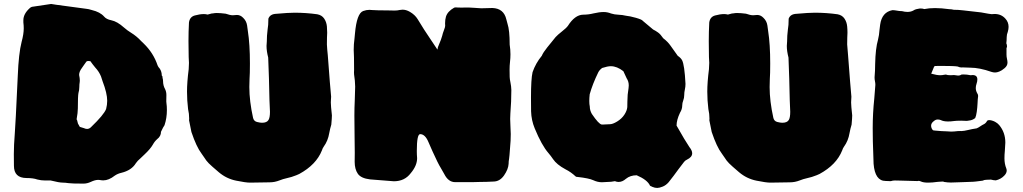

<svg xmlns="http://www.w3.org/2000/svg" viewBox="-20 -884 5087 955"><path d="M395 29.3Q335.9 29.3 320.3 26.9Q304.7 24.4 292.5 24.4Q274.4 24.4 231.9 13.7H204.1Q184.6 13.7 165.5 8.8Q145.5 1.5 111.3 1.5Q49.3 1 49.3 -59.6Q49.3 -88.9 48.8 -117.7Q48.8 -161.1 53.7 -222.2Q56.6 -251.5 68.4 -507.3Q72.8 -618.2 87.4 -675.3Q98.1 -714.4 98.1 -743.2Q98.1 -757.8 96.2 -772.5V-783.2Q96.2 -814 126 -841.8Q133.3 -849.1 139.2 -850.1Q211.4 -861.3 234.4 -864.3L259.3 -860.4Q399.9 -840.8 409.9 -840.1Q419.9 -839.4 437 -834Q478 -824.2 497.6 -801.8Q508.8 -788.1 533.7 -783.2Q563 -777.3 596.7 -747.1Q613.3 -732.4 631.8 -721.2Q659.7 -704.1 682.1 -679.7L694.8 -667.5Q743.2 -620.6 763.7 -559.1Q767.1 -550.3 774.4 -543Q784.7 -527.8 784.7 -508.3Q788.6 -504.4 788.6 -500.5L788.1 -498Q791 -489.3 791 -481Q791 -458.5 801.3 -440.4Q807.6 -427.2 807.6 -411.6L807.1 -379.4Q807.1 -374.5 808.1 -368.7Q810.1 -356.9 810.1 -336.4Q810.1 -296.4 798.3 -261.2Q792 -252.9 780.8 -228.5Q780.8 -206.5 761.7 -191.9Q749 -180.7 740.2 -164.6Q728 -143.1 698.7 -115.7Q683.6 -100.6 677.2 -95.2Q664.6 -85 655.8 -72.3Q634.3 -36.6 583.5 -24.4Q565.9 -20.5 551.3 -10.7Q521 13.2 493.7 13.2Q485.4 13.2 475.6 11.2Q472.2 10.7 468.3 10.7Q453.1 10.7 432.1 20.5Q413.6 29.3 395 29.3ZM413.1 -242.7Q424.3 -242.7 433.1 -252Q496.6 -313 507.8 -341.8Q513.2 -362.8 513.2 -382.8Q513.2 -419.9 490.2 -480L482.4 -503.9Q472.7 -527.8 453.6 -548.3Q439 -565.9 429.7 -579.6Q423.8 -580.6 419.4 -580.6Q412.1 -580.6 409.7 -577.6Q403.3 -569.8 398.4 -561.8Q393.6 -553.7 387.7 -546.4Q373.5 -527.8 373.5 -511.2Q377 -495.1 377 -483.9Q377 -479.5 376.5 -476.1Q374.5 -463.9 374.5 -450Q374.5 -436 370.1 -420.9Q367.2 -405.3 367.2 -344.7Q367.2 -324.2 360.8 -289.1Q362.3 -289.1 362.8 -288.6L367.7 -269.5L377 -252.9L397.5 -246.6Q405.8 -242.7 413.1 -242.7Z M1223.6 24.4Q1202.6 24.4 1154.5 14.6Q1106.4 4.9 1068.4 -27.3Q1030.3 -59.6 1017.8 -72.3Q1005.4 -85 995.6 -101.1Q989.3 -110.8 982.4 -120.1Q957 -153.3 932.1 -227.5Q926.8 -256.8 920.4 -285.6L920.9 -293.9Q920.9 -318.4 915.5 -341.3Q910.2 -384.8 910.2 -428.2Q910.2 -474.6 918.5 -539.6Q919.9 -556.6 919.9 -571.3Q919.9 -585.9 918.5 -600.6Q917.5 -634.3 917.5 -679.7Q917.5 -726.1 919.9 -772Q923.8 -800.3 949 -807.1Q974.1 -814 994.1 -814Q1003.4 -814 1012.7 -811.5L1032.7 -816.9Q1036.1 -816.9 1039.1 -817.4Q1048.8 -819.3 1058.1 -819.3Q1076.2 -819.3 1102.5 -815.9Q1124.5 -808.1 1137.7 -808.1Q1142.6 -808.1 1158.7 -809.6Q1175.8 -809.6 1189.5 -795.4Q1205.6 -779.8 1209 -757.8Q1210.4 -743.7 1212.9 -729Q1223.1 -664.6 1223.1 -567.9Q1223.1 -515.6 1221.2 -491.2Q1220.2 -471.2 1220.2 -451.2Q1220.2 -381.3 1238.8 -297.4Q1242.7 -281.2 1258.3 -277.3Q1273.9 -273.4 1283.2 -273.4Q1307.1 -273.4 1315.4 -287.1Q1322.8 -298.8 1322.8 -328.1L1320.3 -385.7Q1318.4 -495.1 1314 -597.7Q1305.7 -629.9 1305.7 -655.8Q1305.7 -667 1307.1 -676.8Q1307.1 -706.5 1311 -736.8Q1314.9 -757.8 1314.9 -791Q1323.2 -814.5 1355 -815.4Q1414.6 -820.8 1445.3 -820.8Q1502.4 -820.8 1558.1 -813Q1581.1 -808.6 1592.5 -791.5Q1604 -774.4 1606 -752.4Q1607.4 -736.8 1607.4 -721.2Q1607.4 -709 1606.4 -697.3L1606 -663.1Q1607.4 -636.2 1610.4 -609.4L1620.6 -476.1Q1624 -439.9 1627 -403.3Q1627 -394.5 1626 -385.7Q1625.5 -380.4 1625.5 -374.5Q1625.5 -358.4 1630.9 -310.1Q1630.9 -297.4 1627.9 -264.2Q1621.6 -243.7 1617.7 -222.2Q1611.3 -183.6 1590.3 -154.8Q1584.5 -147 1581.1 -135.7Q1552.7 -64.5 1468.3 -18.6Q1458 -13.2 1430.2 -3.9Q1418 0 1405.8 2.4Q1387.7 6.3 1370.6 13.2Q1346.2 22.9 1320.8 22.9Z M2329.1 22H2244.1Q2210 22 2189.9 -18.1Q2182.1 -33.2 2172.9 -47.9Q2158.7 -70.3 2131.3 -131.3Q2121.6 -154.3 2111.3 -176.8Q2094.7 -216.8 2069.8 -216.8Q2053.2 -216.8 2053.2 -132.8Q2053.2 -115.2 2054.7 -97.2Q2054.7 -60.1 2022.9 -22.5Q1992.7 17.6 1939 17.6Q1879.4 12.2 1820.8 8.3Q1775.4 2.9 1759.8 -19.8Q1744.1 -42.5 1744.1 -79.6L1744.6 -124Q1744.6 -163.6 1743.7 -203.1Q1742.7 -255.9 1742.7 -309.1Q1742.7 -347.2 1744.6 -385.7Q1746.1 -419.4 1746.6 -453.1Q1746.1 -482.9 1741.2 -513.2L1740.7 -523.9L1741.2 -537.1L1740.7 -599.1Q1739.3 -617.7 1739.3 -635.7Q1739.3 -664.1 1743.2 -691.9L1745.6 -717.3Q1754.4 -816.9 1786.1 -829.1Q1802.2 -835 1817.4 -835Q1824.2 -835 1831.5 -834Q1843.8 -832.5 1922.4 -832L1942.4 -831.5Q1956.5 -831.5 1969.2 -834.5Q1975.6 -835.9 1982.4 -835.9Q2000 -835.9 2018.6 -825.2Q2043.9 -810.5 2057.1 -789.1Q2088.4 -736.8 2124.5 -684.1Q2140.1 -661.1 2155.8 -637.2L2158.2 -649.4Q2176.8 -693.4 2179.4 -705.8Q2182.1 -718.3 2188.2 -733.9Q2194.3 -749.5 2194.3 -755.4L2193.8 -768.1Q2193.8 -786.1 2198.2 -801.3Q2206.5 -827.6 2238.8 -845.7Q2242.2 -847.2 2248 -847.2Q2251 -847.2 2255.4 -846.7Q2259.8 -846.2 2273.4 -846.2L2309.6 -846.7Q2329.1 -845.2 2337.4 -845.2Q2345.7 -845.2 2355 -844Q2364.3 -842.8 2374 -842.8Q2402.3 -842.8 2429.2 -844.2Q2485.8 -842.3 2498.5 -787.6Q2501 -776.9 2504.4 -765.6Q2515.1 -733.4 2515.1 -662.1Q2519 -637.2 2519 -613.8Q2519 -595.7 2516.8 -576.7Q2514.6 -557.6 2514.6 -537.6L2515.1 -501.5Q2515.1 -492.2 2519 -473.6Q2522.9 -455.1 2523.4 -436.5Q2523.4 -378.4 2518.6 -320.3Q2517.6 -306.6 2517.6 -292.5Q2517.6 -272.9 2519 -254.2Q2520.5 -235.4 2520.5 -217.3Q2520.5 -184.1 2517.1 -150.4Q2515.1 -131.3 2514.2 -112.3Q2513.7 -103 2512.2 -94.2Q2509.8 -82 2509.8 -69.3Q2508.3 -42 2487.1 -11.5Q2465.8 19 2434.1 19Q2400.4 21 2366.7 21Q2348.1 21 2329.1 22Z M3249 50.8Q3236.8 50.8 3224.6 45.4Q3222.7 43.9 3220.5 43.2Q3218.3 42.5 3216.1 41.5Q3213.9 40.5 3212.9 39.1Q3200.2 10.7 3147 -12.2Q3114.7 -12.2 3093.3 5.4Q3075.7 21 3056.6 21Q3047.9 21 3038.6 17.1Q3020.5 21 3002 21Q2995.6 21 2988.5 21.7Q2981.4 22.5 2974.1 22.5Q2952.6 22.5 2931.2 12.5Q2909.7 2.4 2852.5 -3.9Q2845.2 -3.9 2843.3 -6.3Q2820.8 -27.8 2792.5 -42Q2749 -65.4 2731 -92.3Q2720.2 -108.4 2708 -122.6Q2674.3 -161.1 2639.6 -245.6Q2623 -285.6 2621.6 -330.1L2621.1 -398.4Q2621.1 -491.2 2628.9 -524.9Q2644.5 -569.8 2674.8 -606.4Q2681.6 -623 2702.1 -648.4L2743.7 -699.7Q2753.9 -710.9 2775.4 -727.8Q2796.9 -744.6 2804.7 -755.4Q2839.4 -810.1 2880.4 -811Q2906.7 -811 2932.1 -817.4Q2960.9 -824.2 2982.9 -824.2Q3001 -824.2 3019.5 -816.9Q3036.1 -811.5 3055.9 -810.8Q3075.7 -810.1 3093.8 -805.7Q3096.7 -804.7 3100.1 -804.7Q3108.4 -804.7 3143.1 -795.4Q3173.8 -786.6 3177.2 -780.3L3228.5 -737.3Q3241.2 -731 3253.4 -722.2Q3265.6 -713.4 3278.8 -693.8Q3301.3 -676.8 3315.4 -656.5Q3329.6 -636.2 3351.1 -606.4Q3366.2 -596.2 3372.6 -584.5Q3384.8 -561 3389.6 -466.8Q3389.6 -452.6 3386.5 -438.7Q3383.3 -424.8 3383.3 -410.9Q3383.3 -397 3378.4 -384.3Q3373.5 -371.6 3373.5 -360.8Q3373.5 -340.8 3362.3 -323.2Q3345.2 -287.1 3345.2 -259.3Q3388.2 -183.1 3409.2 -152.3Q3422.9 -135.3 3422.9 -121.6Q3422.9 -102.5 3397.5 -90.3Q3388.7 -86.4 3382.8 -79.1L3354.5 -42Q3331.1 -9.3 3305.7 22.5Q3292.5 37.6 3276.1 44.2Q3259.8 50.8 3249 50.8ZM2980.5 -264.6Q2991.2 -264.6 3001.5 -265.6L3013.2 -266.1Q3027.8 -266.1 3050.3 -280Q3072.8 -293.9 3085.7 -313.7Q3098.6 -333.5 3100.1 -351.1L3100.6 -379.4Q3100.6 -413.1 3106.4 -445.8Q3107.4 -452.6 3107.4 -459Q3107.4 -479 3097.2 -494.1L3080.6 -529.8Q3048.8 -554.7 3018.1 -554.7Q3002.4 -554.7 2975.1 -545.9Q2962.4 -536.6 2956.1 -524.9Q2927.2 -465.8 2913.1 -415Q2911.1 -396.5 2911.1 -381.8Q2911.1 -365.7 2913.6 -354Q2913.6 -335.4 2923.8 -317.4Q2958.5 -266.1 2973.1 -264.6Z M3811.5 24.4Q3790.5 24.4 3742.4 14.6Q3694.3 4.9 3656.2 -27.3Q3618.2 -59.6 3605.7 -72.3Q3593.3 -85 3583.5 -101.1Q3577.1 -110.8 3570.3 -120.1Q3544.9 -153.3 3520 -227.5Q3514.6 -256.8 3508.3 -285.6L3508.8 -293.9Q3508.8 -318.4 3503.4 -341.3Q3498 -384.8 3498 -428.2Q3498 -474.6 3506.3 -539.6Q3507.8 -556.6 3507.8 -571.3Q3507.8 -585.9 3506.3 -600.6Q3505.4 -634.3 3505.4 -679.7Q3505.4 -726.1 3507.8 -772Q3511.7 -800.3 3536.9 -807.1Q3562 -814 3582 -814Q3591.3 -814 3600.6 -811.5L3620.6 -816.9Q3624 -816.9 3627 -817.4Q3636.7 -819.3 3646 -819.3Q3664.1 -819.3 3690.4 -815.9Q3712.4 -808.1 3725.6 -808.1Q3730.5 -808.1 3746.6 -809.6Q3763.7 -809.6 3777.3 -795.4Q3793.5 -779.8 3796.9 -757.8Q3798.3 -743.7 3800.8 -729Q3811 -664.6 3811 -567.9Q3811 -515.6 3809.1 -491.2Q3808.1 -471.2 3808.1 -451.2Q3808.1 -381.3 3826.7 -297.4Q3830.6 -281.2 3846.2 -277.3Q3861.8 -273.4 3871.1 -273.4Q3895 -273.4 3903.3 -287.1Q3910.6 -298.8 3910.6 -328.1L3908.2 -385.7Q3906.2 -495.1 3901.9 -597.7Q3893.6 -629.9 3893.6 -655.8Q3893.6 -667 3895 -676.8Q3895 -706.5 3898.9 -736.8Q3902.8 -757.8 3902.8 -791Q3911.1 -814.5 3942.9 -815.4Q4002.4 -820.8 4033.2 -820.8Q4090.3 -820.8 4146 -813Q4168.9 -808.6 4180.4 -791.5Q4191.9 -774.4 4193.8 -752.4Q4195.3 -736.8 4195.3 -721.2Q4195.3 -709 4194.3 -697.3L4193.8 -663.1Q4195.3 -636.2 4198.2 -609.4L4208.5 -476.1Q4211.9 -439.9 4214.8 -403.3Q4214.8 -394.5 4213.9 -385.7Q4213.4 -380.4 4213.4 -374.5Q4213.4 -358.4 4218.8 -310.1Q4218.8 -297.4 4215.8 -264.2Q4209.5 -243.7 4205.6 -222.2Q4199.2 -183.6 4178.2 -154.8Q4172.4 -147 4168.9 -135.7Q4140.6 -64.5 4056.2 -18.6Q4045.9 -13.2 4018.1 -3.9Q4005.9 0 3993.7 2.4Q3975.6 6.3 3958.5 13.2Q3934.1 22.9 3908.7 22.9Z M4644.5 20.5Q4616.7 24.4 4596.7 24.4Q4572.8 24.4 4560.5 18.6Q4554.7 15.6 4549.3 15.6Q4545.9 15.6 4543 16.6L4456.1 14.2Q4443.4 13.7 4430.7 13.7Q4420.4 13.7 4410.6 17.1Q4396.5 16.1 4384.8 16.1Q4332 16.1 4325.2 -69.3L4323.7 -115.2Q4320.8 -180.7 4320.8 -246.6Q4320.8 -319.8 4328.6 -393.6L4334 -461.9Q4334 -471.2 4332 -480.2Q4330.1 -489.3 4330.1 -497.1V-500.5Q4333 -532.7 4333 -565.4Q4334.5 -642.6 4347.2 -686.5Q4353 -710 4354.5 -734.4L4357.9 -761.7Q4366.7 -823.7 4418.9 -833.5Q4428.2 -833.5 4439 -831.5Q4453.1 -828.6 4466.3 -828.6Q4481 -824.7 4493.7 -824.7Q4511.2 -824.7 4524.4 -832.5Q4529.3 -836.4 4540 -838.9L4545.4 -839.8Q4552.2 -841.8 4559.6 -841.8Q4568.4 -841.8 4577.6 -838.9Q4600.6 -843.8 4630.9 -843.8Q4662.1 -843.8 4701.2 -838.4Q4711.9 -838.4 4724.1 -835.4Q4747.1 -835.4 4770.5 -832.5Q4796.4 -830.1 4859.9 -822.3Q4906.7 -813.5 4912.6 -813.5L4926.8 -814.5Q4960.4 -814.5 4981 -791Q4996.6 -773.9 4996.6 -750.5Q4996.6 -738.8 4992.7 -725.6Q4987.3 -712.4 4987.3 -699.2Q4987.3 -683.6 4985.4 -668.5Q4988.8 -662.1 4988.8 -652.8Q4988.8 -647.9 4986.3 -645.5V-612.3Q4986.3 -601.6 4988.8 -591.1Q4991.2 -580.6 4991.2 -572.3Q4991.2 -557.1 4976.8 -544.9Q4962.4 -532.7 4950.4 -528.1Q4938.5 -523.4 4929.7 -523.4Q4920.9 -523.4 4911.6 -526.4Q4851.6 -547.4 4806.2 -547.4Q4787.1 -547.4 4767.6 -548.8L4763.2 -548.3Q4753.4 -548.3 4743.2 -553.2Q4726.1 -556.2 4658.2 -556.2L4630.4 -555.7Q4627.9 -555.2 4625.7 -551.3Q4623.5 -547.4 4618.9 -534.7Q4614.3 -522 4611.8 -517.6Q4640.1 -509.8 4655.8 -509.8Q4666.5 -509.8 4677.2 -512.2Q4680.7 -513.2 4684.6 -513.2Q4692.4 -509.8 4708 -509.8Q4715.3 -509.8 4725.1 -510.7Q4738.3 -508.3 4744.1 -508.3H4748.5Q4755.4 -508.3 4762.7 -513.2Q4767.6 -513.7 4772.5 -513.7Q4789.1 -513.7 4807.6 -509.8Q4813 -510.7 4817.4 -510.7Q4841.3 -510.7 4841.3 -488.8Q4841.3 -479 4837.4 -467.8Q4833.5 -456.5 4833.5 -446.3Q4833.5 -432.6 4840.8 -419.9Q4845.2 -413.6 4845.2 -406.7Q4842.8 -388.7 4842.3 -370.6Q4841.3 -349.1 4838.4 -328.1Q4835.4 -307.1 4830.6 -296.9Q4819.8 -288.1 4806.6 -285.4Q4793.5 -282.7 4789.1 -282.7Q4773.9 -282.7 4761.2 -283.7Q4747.6 -283.2 4738.3 -283.2Q4730.5 -283.2 4722.2 -281.7Q4710.9 -279.8 4695.3 -279.8Q4672.4 -279.8 4658.7 -287.1Q4651.4 -289.6 4644 -289.6Q4634.3 -289.6 4625.5 -282.2Q4611.3 -272 4611.3 -258.8Q4611.3 -252.9 4613.8 -246.1Q4618.2 -236.3 4623.3 -235.4Q4628.4 -234.4 4632.3 -234.4Q4639.2 -234.4 4646.5 -233.2Q4653.8 -231.9 4662.6 -231.9Q4678.7 -231.9 4690.7 -230.7Q4702.6 -229.5 4710.4 -229.5Q4724.6 -229.5 4743.7 -231.9Q4754.4 -232.4 4757.8 -232.4L4760.3 -231.9Q4775.4 -232.4 4794.9 -237.3Q4814.5 -242.2 4837.9 -245.6Q4846.2 -249 4855.7 -255.6Q4865.2 -262.2 4874 -266.4Q4882.8 -270.5 4889.2 -281.7Q4892.1 -286.6 4899.4 -286.6Q4912.6 -286.6 4929.2 -278.3Q4941.9 -271.5 4949.7 -262.2Q4980.5 -225.6 4980.5 -174.8Q4980 -154.3 4978 -133.3Q4976.1 -115.2 4976.1 -96.7Q4976.1 -68.8 4985.4 -45.9Q4987.3 -40.5 4987.3 -35.6Q4987.3 -22.5 4974.6 -9.8Q4958 7.3 4933.1 13.2Q4920.9 12.7 4908.7 9.3Q4894.5 10.3 4885.3 10.3Q4876 10.3 4867.7 14.6Q4847.7 17.1 4836.2 18.6Q4824.7 20 4821.8 20Q4804.2 20 4768.3 22Q4732.4 23.9 4710 23.9Q4693.8 23.9 4676.3 21Q4672.9 19 4668 19Q4658.7 19 4644.5 20.5Z"/></svg>

Font: Kaph
Style: Regular
Weight: 400
Designer: GGBotNet
Foundry: f0n7.com
Version: 1.10